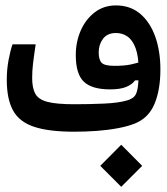

<svg xmlns="http://www.w3.org/2000/svg" viewBox="-20 -491 626 720"><path d="M258.3 2.9Q163.6 2.9 108.2 -15.4Q52.7 -33.7 29.1 -76.4Q5.4 -119.1 5.4 -192.4Q5.4 -230 12.2 -266.4Q19 -302.7 26.9 -324.7H113.8Q106.9 -278.8 103.8 -252Q100.6 -225.1 100.6 -198.7Q100.6 -160.6 112.5 -139.2Q124.5 -117.7 158.4 -108.9Q192.4 -100.1 258.3 -100.1Q314.5 -100.1 369.6 -102.5Q424.8 -105 456.1 -114.3Q473.1 -119.1 482.7 -128.2Q492.2 -137.2 496.1 -159.7Q500 -182.1 500 -226.6Q500 -278.8 488.8 -309.6Q477.5 -340.3 458.5 -353.8Q439.5 -367.2 415 -367.2Q382.3 -367.2 366.2 -345.5Q350.1 -323.7 350.1 -294.9Q350.1 -267.1 361.1 -255.6Q372.1 -244.1 409.2 -244.1Q445.3 -244.1 469.5 -249Q493.7 -253.9 521.5 -263.7L520 -190.4L486.3 -189.5Q475.6 -174.3 453.1 -165Q430.7 -155.8 393.1 -155.8Q324.7 -155.8 294.4 -184.6Q264.2 -213.4 264.2 -284.2Q264.2 -334.5 283 -377Q301.8 -419.4 335.7 -445.1Q369.6 -470.7 414.6 -470.7Q468.8 -470.7 505.9 -439.2Q543 -407.7 562.3 -353.3Q581.5 -298.8 581.5 -230Q581.5 -154.8 559.6 -101.8Q537.6 -48.8 485.8 -27.8Q459 -17.1 422.4 -10.3Q385.7 -3.4 344 -0.2Q302.2 2.9 258.3 2.9ZM434.6 209.5 356 130.9 434.6 51.8 513.2 130.9Z"/></svg>

Font: Cascadia Code
Style: Regular
Weight: 400
Monospace: yes
Designer: Aaron Bell
Foundry: Saja Typeworks
Version: Version 2106.017